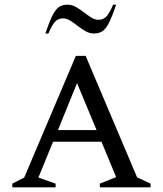

<svg xmlns="http://www.w3.org/2000/svg" viewBox="-20 -805 700 825"><path d="M33 0V-16L84 -42L306 -565H348L569 -43L627 -16V0H409V-16L479 -44L416 -196H208L145 -42L219 -16V0ZM229 -246H395L311 -448ZM175 -661Q193 -715 207 -741.5Q221 -768 236 -776.5Q251 -785 270 -785Q289 -785 306.5 -775Q324 -765 340 -752.5Q356 -740 371.5 -730Q387 -720 404 -720Q423 -720 436.5 -733.5Q450 -747 466 -785H479Q461 -731 447 -704.5Q433 -678 418 -669.5Q403 -661 384 -661Q365 -661 347.5 -671Q330 -681 314 -693.5Q298 -706 282.5 -716Q267 -726 250 -726Q231 -726 217.5 -712.5Q204 -699 188 -661Z"/></svg>

Font: Spectral SC
Style: Regular
Weight: 400
Designer: Jean-Baptiste Levee
Foundry: Production Type
Version: Version 2.001